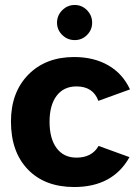

<svg xmlns="http://www.w3.org/2000/svg" viewBox="-20 -739 560 771"><path d="M329.5 -698Q350 -677 350 -648Q350 -619 329.5 -598.5Q309 -578 280 -578Q251 -578 230 -598.5Q209 -619 209 -648Q209 -677 230 -698Q251 -719 280 -719Q309 -719 329.5 -698ZM500 -108Q433 12 278 12Q160 12 92 -58.5Q24 -129 24 -251Q24 -368 93.5 -439Q163 -510 278 -510Q357 -510 415 -476.5Q473 -443 502 -380L375 -334Q354 -392 287 -392Q236 -392 207.5 -354.5Q179 -317 179 -250Q179 -182 207.5 -144Q236 -106 287 -106Q349 -106 376 -153Z"/></svg>

Font: Atkinson Hyperlegible Pro
Style: Bold
Weight: 700
Designer: Elliott Scott, Megan Eiswerth, Linus Boman, Theodore Petrosky, Jacob Perez
Foundry: Braille Institute
Version: Version 1.5.1